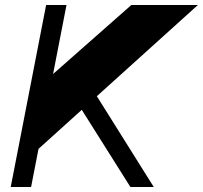

<svg xmlns="http://www.w3.org/2000/svg" viewBox="-20 -750 814 770"><path d="M126.5 -145.8 176.7 -439 506.8 -730H773.7ZM23 0 165 -730H246.7L104.7 0ZM503 0 287.5 -342 344.7 -402 596.7 0Z"/></svg>

Font: Savate ExtraLight
Style: Italic
Weight: 200
Italic angle: -11°
Designer: Max Esnée
Foundry: Plomb Type
Version: Version 2.000